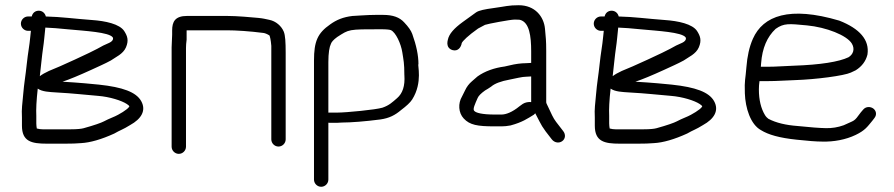

<svg xmlns="http://www.w3.org/2000/svg" viewBox="-20 -544 3422 735"><path d="M195.7 -190.1C265.3 -186.2 293.7 -182.1 355.7 -177C400 -173.5 445.9 -158.9 465.6 -145.8C478.6 -137.1 475 -136.4 473.3 -133.8C470.4 -129.5 461.2 -122.2 450.1 -115.2L432.3 -104.8C418.7 -96.9 398.6 -90.6 377.6 -79.3C367.5 -73.9 340.9 -64.5 300.2 -53.2C291.8 -50.8 275 -49 251.1 -49H143C136.2 -49 129.2 -49.9 120.9 -52.1C119.9 -58.4 119 -64.5 119 -71.5V-99.8L119 -100.2C117.7 -125.1 119.5 -160.2 124.5 -204.8C141.8 -192.6 168.8 -191.9 195.7 -190.1ZM144.8 -359.6C148.7 -384.2 150.8 -413.4 153.6 -438.4C176.8 -437.8 204.3 -435.2 242 -431.6C305.8 -425.6 396.2 -420.9 411.4 -401.3C415.6 -394.4 410.4 -385.2 396.5 -379.3C383.1 -373.9 368.3 -366.5 352 -357C333.6 -346.4 205.6 -286.9 167.3 -272.4C153 -265.8 141.3 -259.2 132.4 -252.4C136.2 -283.8 141 -335.1 144.8 -359.6ZM101.5 -481H87.5C72.5 -481 60 -468.5 60 -453.5C60 -438.5 72.5 -426 87.5 -426H98.3C97.6 -419.7 96.8 -412.1 96 -403.9C92.8 -368.6 86.8 -340.8 82.6 -300C77.8 -253.4 72.4 -227.4 68.7 -182.2C65.7 -144.9 62.1 -130.3 64 -93.4V-63C64 -2.2 100.5 6 159.5 6H229C254.2 6 272.9 5.4 290.1 3.9C325 2.1 368.3 -10.4 417.3 -32.7C439.5 -45.7 450.7 -48 478.1 -65.2C520.8 -88.7 540.6 -120.8 520.6 -156.8C501.2 -191.6 449.7 -210.3 359.1 -220C338.4 -221.9 320.1 -223.6 304 -225.2C279.4 -227.6 251.1 -229.1 219.4 -231.2C246.2 -240.2 282.5 -255.2 328.4 -276.2L367.8 -294.3C380.6 -300.1 392.7 -306.2 404.2 -312.4C422.8 -325.6 451.1 -336.9 462.2 -362.7C473.9 -390.1 467.3 -406.5 455.8 -424.7C438.3 -452.3 383 -463.9 331.9 -467.4C264.8 -472.3 214.2 -479.6 155.5 -480.9C152.6 -493.4 142.2 -503 128.5 -503C115.8 -503 104.8 -495.5 101.5 -481Z M692 17.5V-360.3C692 -369.9 692.8 -380.2 694.3 -391.2L694.4 -391.8V-424.7C694.4 -426 694.4 -425.7 694.5 -428C694.5 -428 695 -428 696.2 -428H848.2C884.3 -428 936.6 -424.6 988.9 -417.8C994.3 -417 1001.8 -414.3 1011.4 -408.4C1013.3 -404.9 1016.6 -392.6 1018.6 -368.6V-10.5C1018.6 4.5 1031.1 17 1046.1 17C1061.1 17 1073.6 4.5 1073.6 -10.5V-341.4C1073.6 -382.7 1072.1 -408.5 1066.3 -422.8C1057.4 -444.5 1036 -463 1011.3 -468L991.7 -472.2C986.2 -473.4 978.7 -474.4 968.5 -475.5C943.2 -477.8 888.4 -483 848.2 -483H696.2C649.6 -483 639 -460.4 639 -427.3V-411.3L637 -362.8V17.5C637 32.5 649.5 45 664.5 45C679.5 45 692 32.5 692 17.5Z M1237 -306.5C1237 -341.1 1241 -364.6 1246.7 -375.9L1247.1 -376.7L1247.4 -377.5C1249.1 -382.7 1256.2 -391.8 1271.1 -402.5C1317.3 -431.9 1311.1 -432 1438.4 -432C1462.1 -432 1473.1 -430.1 1476.4 -428.6C1495 -420.2 1515 -376.8 1520.1 -343.6C1524.8 -312.9 1527.9 -302.2 1527.9 -257.5V-257.1L1528 -256.6C1531 -214.4 1520.9 -186.3 1500.3 -168.5C1482.3 -152.9 1470.1 -140.7 1444.1 -131.8C1418.2 -123.8 1303.9 -113 1272.5 -113H1240.5C1239.3 -113 1238.1 -112.9 1237 -112.8ZM1240.5 -74H1272.5C1278.2 -74 1283.1 -74.2 1289.3 -74.9C1323.7 -75 1376.9 -79 1436 -86.7C1470 -91.5 1492.3 -103.1 1515.5 -122.8C1535.6 -138 1550.3 -151.2 1557.9 -163.2C1599.4 -228.6 1577.1 -298.2 1581.9 -298.2C1581.9 -331.9 1573.9 -370.3 1558.3 -413.7C1553.4 -427.4 1542.9 -441.8 1527.4 -458.2C1509.6 -477.9 1483.7 -487 1447.1 -487H1417.7C1403 -487 1384.9 -486.3 1362.9 -484.9L1330 -482.9L1329.4 -482.9C1293.4 -478.7 1267.8 -467.8 1244.2 -450.8C1195.7 -417.1 1182 -385.6 1182 -312.3V143.5C1182 158.5 1194.5 171 1209.5 171C1224.5 171 1237 158.5 1237 143.5V-74.2C1238.1 -74 1239.3 -74 1240.5 -74Z M1981.3 -146.3 1981 -146.1 1969.1 -137.5 1968.7 -137.2C1940.5 -114.2 1917 -105.5 1899.3 -105.5H1874.1C1824.1 -105.5 1801.9 -112.4 1795.9 -119.2L1795.6 -119.5L1795.3 -119.8C1788.9 -126.2 1798.4 -145.8 1808.6 -169.1C1812.1 -177.2 1821 -186.3 1836.7 -197.6C1843.6 -201.5 1853.2 -207.4 1859.9 -212.2L1860.4 -212.6L1860.9 -213C1873.5 -223.7 1896.3 -233.1 1931.5 -239.4C1953.2 -243.2 1977.3 -250.5 1997.3 -250.5H1998L2013.4 -251.4V-153.3C2002.6 -154.3 1990.3 -152.1 1981.3 -146.3ZM2030.9 -106.7C2055.6 -59.7 2051.4 -62.4 2092 -11C2102.8 3.3 2120.9 5 2132.5 -3.9C2144.1 -12.2 2146.6 -28.7 2136 -42.2C2123.3 -58.4 2120.4 -62.7 2108.9 -77.3C2097.5 -91.7 2089.3 -111.8 2079.9 -131.5L2072.4 -147.3C2071.5 -149.3 2071 -151.2 2071 -153.3V-348.9C2071 -389.9 2069.2 -401.4 2066.3 -433.7C2062 -480.6 2028.1 -524 1965.8 -524C1925.3 -524 1916.8 -519.5 1869.2 -513.1C1836.3 -508.7 1813.6 -504.2 1802.6 -496.7C1785.9 -484.9 1768.4 -471.9 1751.2 -459.6C1719.3 -436.2 1699 -414.9 1694.3 -391.4C1691.9 -382 1690.8 -370.3 1698.1 -361.2C1702.2 -356.2 1707.8 -353.3 1713.5 -351.9C1732.8 -347 1744.9 -362.3 1747.7 -379.3C1751.1 -387 1771.6 -407.6 1810.2 -434.8C1821.8 -441 1829.7 -445.1 1836.7 -448.9C1846.6 -452.7 1933.9 -469 1949 -469C1960.4 -469 1969 -468.6 1970.5 -468.1L1971.2 -467.9C2006.5 -458.3 2013.4 -406.1 2013.4 -347.1V-303.1C2013.4 -303.1 2010.7 -303 2009.7 -303L1993.7 -302.1C1974.7 -302 1951.8 -299 1931.2 -293.8L1911.7 -289.4C1873.2 -284.5 1835.5 -271.4 1807.7 -251.2C1803.3 -247.1 1796.2 -240.9 1786.6 -232.8C1775.5 -223.4 1766.7 -211.8 1760.5 -198.4C1754.9 -186.5 1750.8 -178.3 1748.7 -174.7C1732.8 -148.4 1734.7 -112.1 1755.2 -90.4C1778.5 -65.4 1807.8 -60.3 1872.7 -60.3H1900C1910.7 -60.3 1921.8 -61.4 1933.3 -63.6L1934.3 -63.7L1935.2 -64C1979.5 -76 1999.4 -90 2023.8 -105L2024.4 -105.5L2029 -110.4C2029.6 -109.1 2030.2 -107.9 2030.9 -106.7Z M2388.7 -190.1C2458.3 -186.2 2486.7 -182.1 2548.7 -177C2593 -173.5 2638.9 -158.9 2658.6 -145.8C2671.6 -137.1 2668 -136.4 2666.3 -133.8C2663.4 -129.5 2654.2 -122.2 2643.1 -115.2L2625.3 -104.8C2611.7 -96.9 2591.6 -90.6 2570.6 -79.3C2560.5 -73.9 2533.9 -64.5 2493.2 -53.2C2484.8 -50.8 2468 -49 2444.1 -49H2336C2329.2 -49 2322.2 -49.9 2313.9 -52.1C2312.9 -58.4 2312 -64.5 2312 -71.5V-99.8L2312 -100.2C2310.7 -125.1 2312.5 -160.2 2317.5 -204.8C2334.8 -192.6 2361.8 -191.9 2388.7 -190.1ZM2337.8 -359.6C2341.7 -384.2 2343.8 -413.4 2346.6 -438.4C2369.8 -437.8 2397.3 -435.2 2435 -431.6C2498.8 -425.6 2589.2 -420.9 2604.4 -401.3C2608.6 -394.4 2603.4 -385.2 2589.5 -379.3C2576.1 -373.9 2561.3 -366.5 2545 -357C2526.6 -346.4 2398.6 -286.9 2360.3 -272.4C2346 -265.8 2334.3 -259.2 2325.4 -252.4C2329.2 -283.8 2334 -335.1 2337.8 -359.6ZM2294.5 -481H2280.5C2265.5 -481 2253 -468.5 2253 -453.5C2253 -438.5 2265.5 -426 2280.5 -426H2291.3C2290.6 -419.7 2289.8 -412.1 2289 -403.9C2285.8 -368.6 2279.8 -340.8 2275.6 -300C2270.8 -253.4 2265.4 -227.4 2261.7 -182.2C2258.7 -144.9 2255.1 -130.3 2257 -93.4V-63C2257 -2.2 2293.5 6 2352.5 6H2422C2447.2 6 2465.9 5.4 2483.1 3.9C2518 2.1 2561.3 -10.4 2610.3 -32.7C2632.5 -45.7 2643.7 -48 2671.1 -65.2C2713.8 -88.7 2733.6 -120.8 2713.6 -156.8C2694.2 -191.6 2642.7 -210.3 2552.1 -220C2531.4 -221.9 2513.1 -223.6 2497 -225.2C2472.4 -227.6 2444.1 -229.1 2412.4 -231.2C2439.2 -240.2 2475.5 -255.2 2521.4 -276.2L2560.8 -294.3C2573.6 -300.1 2585.7 -306.2 2597.2 -312.4C2615.8 -325.6 2644.1 -336.9 2655.2 -362.7C2666.9 -390.1 2660.3 -406.5 2648.8 -424.7C2631.3 -452.3 2576 -463.9 2524.9 -467.4C2457.8 -472.3 2407.2 -479.6 2348.5 -480.9C2345.6 -493.4 2335.2 -503 2321.5 -503C2308.8 -503 2297.8 -495.5 2294.5 -481Z M2893.6 -301.6C2897.9 -359.9 2916.7 -403.1 2949.2 -433.5C2980.9 -455.8 2999.6 -453.4 3069.1 -446.8C3142.7 -439.8 3222.2 -409 3241.2 -376.8C3253.6 -355.5 3245.6 -335.3 3228.1 -324.8C3192.2 -307.5 3120.2 -295.9 3018.9 -292.5C2977.4 -291.1 2951.7 -288.5 2921.1 -288.5L2892.6 -288.5C2892.8 -290.8 2893.3 -296.7 2893.6 -301.6ZM2921.1 -233.5C2955 -233.5 2982.6 -236 3023.1 -237.3C3103.7 -239.9 3210.9 -254 3237 -266.1L3255.7 -274.9L3256.3 -275.3C3279.4 -289.9 3294.6 -310.1 3300.6 -334.7L3300.7 -335.2L3300.8 -335.7C3309.1 -391.1 3271.1 -434.3 3193 -465C3002.2 -521.5 2901.3 -484 2862.1 -395.5C2848.3 -364.4 2840.5 -327.7 2837.4 -287.5C2833.7 -238.4 2829.5 -239.7 2831.4 -186.5C2833.3 -130.8 2852.9 -67.7 2893.1 -45.8C2921.1 -28.4 2963.4 -16.1 3030 -9.2C3073.4 -4.5 3104.3 -2.1 3127.6 -2C3171.4 -0.7 3217.9 -9.3 3255.6 -27.5C3291.7 -44.9 3300.1 -58.4 3319.4 -81.7L3327 -91.6C3338.2 -105.4 3333.7 -121 3322.6 -128.9C3312.6 -135.9 3295.6 -137.4 3284.7 -124.8L3275.4 -114L3275.1 -113.6C3247.9 -76.3 3253.9 -85.4 3209.6 -64.5C3187.4 -56.5 3165.2 -53 3142.1 -53.4C3117.2 -53.9 3081.3 -56.6 3032.6 -61.7C2989.3 -64.9 2950.6 -73.7 2921.4 -89.3C2917.4 -92.1 2912.2 -97.2 2908.5 -103.3C2893.2 -128.6 2885.1 -161.3 2885.1 -201.7C2885.1 -212 2885.8 -221.6 2887.4 -233.5Z"/></svg>

Font: MewTooHand
Style: BdWide
Weight: 400
Designer: Mew Too, Robert Jablonski
Version: Version 0.77